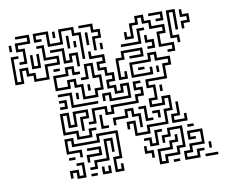

<svg xmlns="http://www.w3.org/2000/svg" viewBox="-77 -793 1062 895"><g transform="rotate(-10 454.0 -345.0)"><path d="M47 -564V-576H71V-624H41V-666H101V-684H47V-696H113V-654H53V-636H83V-564ZM341 -540V-654H311V-684H263V-624H191V-684H143V-666H167V-654H131V-696H203V-636H251V-696H323V-666H353V-540ZM401 -570V-636H431V-654H401V-684H347V-696H413V-666H443V-624H413V-570ZM737 -504V-516H761V-534H701V-606H731V-624H671V-654H641V-684H623V-654H593V-594H551V-630H563V-606H581V-666H611V-696H653V-666H683V-636H743V-594H713V-546H773V-504ZM707 -654V-666H731V-684H677V-696H743V-654ZM791 -540V-564H761V-696H803V-600H791V-684H773V-576H803V-540ZM821 -600V-636H851V-654H821V-690H833V-666H863V-624H833V-600ZM221 -660V-690H233V-660ZM281 -600V-660H293V-600ZM11 -630V-660H23V-630ZM371 -600V-660H383V-600ZM11 -474V-606H47V-594H23V-486H41V-546H83V-516H113V-486H161V-546H221V-564H161V-624H137V-636H173V-576H233V-534H173V-474H101V-504H71V-534H53V-474ZM527 -564V-576H611V-636H647V-624H623V-564ZM311 -600V-630H323V-600ZM311 -510V-564H293V-534H251V-594H197V-606H263V-546H281V-576H323V-510ZM101 -534V-600H113V-546H131V-600H143V-534ZM431 -570V-600H443V-570ZM647 -534V-546H671V-564H641V-600H653V-576H683V-534ZM431 -324V-354H413V-330H401V-366H443V-336H521V-384H503V-354H461V-384H431V-426H461V-444H431V-474H401V-516H431V-534H371V-570H383V-546H443V-504H413V-486H443V-456H473V-414H443V-396H473V-366H491V-396H533V-324ZM491 -414V-516H521V-546H623V-504H557V-516H611V-534H533V-504H503V-426H521V-450H533V-414ZM311 -354V-414H281V-444H263V-414H191V-486H251V-516H293V-486H317V-474H281V-504H263V-474H203V-426H251V-456H293V-426H323V-366H371V-396H401V-444H371V-504H353V-444H317V-456H341V-516H383V-456H413V-384H383V-354ZM197 -504V-516H227V-504ZM521 -144V-204H503V-180H491V-216H533V-156H581V-186H671V-246H701V-294H683V-264H611V-306H641V-354H611V-396H701V-456H731V-474H671V-504H653V-474H563V-426H641V-450H653V-414H551V-486H641V-516H683V-486H743V-444H713V-384H623V-366H653V-294H623V-276H671V-306H713V-234H683V-174H593V-144ZM587 -444V-456H617V-444ZM671 -420V-450H683V-420ZM341 -390V-420H353V-390ZM317 -234V-246H341V-306H413V-276H431V-306H551V-336H581V-354H551V-396H587V-384H563V-366H593V-324H563V-294H443V-264H401V-294H353V-234ZM251 -324V-384H197V-396H263V-336H377V-324ZM281 -360V-390H293V-360ZM197 -324V-336H221V-354H197V-366H233V-324ZM671 -330V-360H683V-330ZM251 -174V-204H191V-306H233V-246H251V-306H323V-264H293V-210H281V-276H311V-294H263V-234H221V-294H203V-216H263V-186H311V-216H347V-204H323V-174ZM551 -180V-234H521V-264H503V-234H443V-210H431V-246H491V-276H533V-246H563V-180ZM581 -204V-264H557V-276H593V-216H617V-204ZM371 -204V-270H383V-216H407V-204ZM701 -174V-216H731V-270H743V-204H713V-186H761V-210H773V-174ZM641 -210V-234H617V-246H653V-210ZM401 6V-66H431V-174H353V-144H221V-174H203V-126H263V-90H251V-114H191V-186H233V-156H341V-186H443V-54H413V-6H431V-30H443V6ZM287 -24V-36H311V-66H371V-156H413V-90H401V-144H383V-54H323V-24ZM581 -84V-114H557V-126H593V-96H611V-156H647V-144H623V-84ZM611 6V-66H671V-96H701V-120H713V-84H683V-54H623V-6H641V-36H701V-66H731V-144H683V-114H653V-90H641V-126H671V-156H743V-54H713V-24H653V6ZM767 -144V-156H797V-144ZM281 -60V-96H341V-114H287V-126H353V-84H293V-60ZM731 6V-36H761V-66H821V-114H773V-96H797V-84H761V-126H833V-54H773V-24H743V-6H791V-36H827V-24H803V6ZM197 -84V-96H227V-84ZM581 -30V-54H551V-90H563V-66H593V-30ZM221 6V-24H203V0H191V-36H233V-6H251V-54H227V-66H263V6ZM851 -30V-60H863V-30ZM341 6V-30H353V-6H371V-30H383V6ZM287 6V-6H317V6ZM677 6V-6H707V6ZM827 6V-6H887V6Z"/></g></svg>

Font: Rubik Maze
Style: Regular
Weight: 400
Designer: Hubert and Fischer, NaN
Foundry: Hubert and Fischer, NaN
Version: Version 2.200